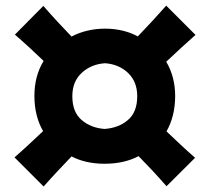

<svg xmlns="http://www.w3.org/2000/svg" viewBox="-20 -701 756 692"><path d="M580.1 -29.8Q554.7 -59.1 529.3 -86.2Q503.9 -113.3 479.5 -138.2Q427.2 -110.8 356.9 -110.8Q289.1 -110.8 237.8 -137.2Q213.9 -112.3 188.5 -85.2Q163.1 -58.1 137.2 -28.8L32.2 -133.8Q59.6 -157.7 85.4 -181.6Q111.3 -205.6 135.3 -228.5Q120.1 -254.4 112.1 -286.4Q104 -318.4 104 -355.5Q104 -427.2 137.2 -481.4Q113.3 -504.4 87.4 -528.3Q61.5 -552.2 33.7 -576.2L136.2 -679.7Q162.1 -649.9 187.7 -622.3Q213.4 -594.7 237.8 -569.3Q263.7 -583 294.2 -590.3Q324.7 -597.7 358.9 -597.7Q424.8 -597.7 476.6 -569.8Q501 -595.2 526.9 -623Q552.7 -650.9 579.1 -680.7L684.6 -575.2Q656.2 -550.3 629.9 -525.9Q603.5 -501.5 579.1 -478.5Q594.7 -452.6 603 -421.4Q611.3 -390.1 611.3 -355.5Q611.3 -318.4 603.3 -286.1Q595.2 -253.9 580.1 -227.5Q603.5 -205.1 629.4 -180.9Q655.3 -156.7 683.1 -132.3ZM356.9 -236.3Q407.2 -239.7 440.9 -268.3Q474.6 -296.9 474.6 -354.5Q474.6 -406.7 441.4 -438.2Q408.2 -469.7 358.4 -473.1Q308.6 -469.7 274.7 -438.5Q240.7 -407.2 240.7 -354.5Q240.7 -296.9 274.4 -268.3Q308.1 -239.7 356.9 -236.3Z"/></svg>

Font: Pinar-DS3-FD Bold
Style: Regular
Weight: 700
Designer: Amin Abedi
Version: Version 3.000